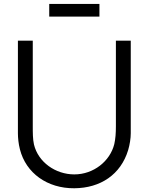

<svg xmlns="http://www.w3.org/2000/svg" viewBox="-20 -961 771 996"><path d="M235.4 -940.6V-875H495.8V-940.6ZM658.3 -750H581.2V-306.2C581.2 -270.8 579.2 -241.7 572.9 -213.5C551 -125 465.6 -56.3 365.6 -56.3C267.7 -56.3 178.1 -119.8 156.2 -211.5C150 -239.6 150 -271.9 150 -306.2V-750H72.9V-269.8C72.9 -245.8 76 -214.6 83.3 -186.5C114.6 -62.5 226 16.7 365.6 15.6C501 14.6 606.2 -55.2 644.8 -182.3C653.1 -210.4 658.3 -242.7 658.3 -269.8Z"/></svg>

Font: Manrope3
Style: Regular
Weight: 400
Width: 4
Designer: Mikhail Sharanda
Foundry: Mikhail Sharanda
Version: Version 3.000;PS 003.000;hotconv 1.0.88;makeotf.lib2.5.64775